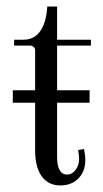

<svg xmlns="http://www.w3.org/2000/svg" viewBox="-20 -553 314 585"><path d="M257 -414H154V-278H253V-240H154V-75Q154 -21 185 -21Q199 -21 210 -35Q221 -49 221 -68Q221 -79 218 -96L236 -99Q240 -79 240 -66Q240 -31 219 -9.5Q198 12 164 12Q127 12 107 -16Q87 -44 87 -95V-240H19V-278H87V-400Q87 -406 82.5 -410Q78 -414 73 -414H23V-432H52Q84 -432 102.5 -458Q121 -484 124 -533H154V-432H257Z"/></svg>

Font: Arapey Thin
Style: Regular
Weight: 100
Designer: Eduardo Rodriguez Tunni
Foundry: Eduardo Rodriguez Tunni
Version: Version 4.000;hotconv 1.0.109;makeotfexe 2.5.65596